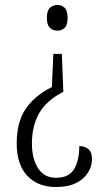

<svg xmlns="http://www.w3.org/2000/svg" viewBox="-20 -560 425 770"><path d="M234 -192Q165 -156 136.5 -105Q108 -54 108 15Q108 76 132.5 114.5Q157 153 205 153Q257 153 277.5 117.5Q298 82 298 26Q320 26 334.5 38Q349 50 349 78Q349 106 333 132Q317 158 285 174Q253 190 204 190Q132 190 89.5 145Q47 100 47 15Q47 -69 82 -122Q117 -175 188 -211L194 -344H228ZM211 -540Q227 -540 239 -529Q251 -518 251 -488Q251 -459 239 -448Q227 -437 211 -437Q193 -437 180.5 -448Q168 -459 168 -488Q168 -518 180.5 -529Q193 -540 211 -540Z"/></svg>

Font: Noto Serif Ethiopic ExtraCondensed Light
Style: Regular
Weight: 300
Width: 2
Designer: Monotype Design Team
Foundry: Monotype Imaging Inc.
Version: Version 2.102; ttfautohint (v1.8.4.7-5d5b)